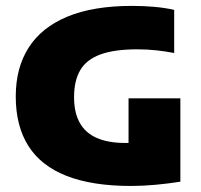

<svg xmlns="http://www.w3.org/2000/svg" viewBox="-20 -623 684 652"><path d="M425.5 8.5Q293.5 8.5 206.5 -25.5Q119.5 -59.5 76.5 -127.2Q33.5 -195 33.5 -295.5Q33.5 -392.5 77.2 -461.2Q121 -530 208.8 -566.5Q296.5 -603 428.5 -603Q467 -603 503.8 -599.8Q540.5 -596.5 571.5 -589.5V-443Q543.5 -448.5 511.8 -452Q480 -455.5 446.5 -455.5Q368.5 -455.5 321.2 -438.2Q274 -421 252.8 -385.2Q231.5 -349.5 231.5 -293Q231.5 -240.5 250.8 -206Q270 -171.5 308.8 -154.5Q347.5 -137.5 406 -137.5Q428 -137.5 453.2 -139.5Q478.5 -141.5 498 -143.5L416.5 -79V-289H592.5V-6Q551 0.5 508 4.5Q465 8.5 425.5 8.5Z"/></svg>

Font: Encode Sans SC ExtraBold
Style: Regular
Weight: 800
Version: Version 3.002